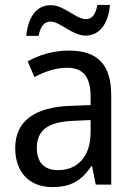

<svg xmlns="http://www.w3.org/2000/svg" viewBox="-20 -752 548 782"><path d="M87 -606H137C145 -644 159 -664 186 -664C225 -664 275 -607 328 -607C385 -607 421 -654 428 -732H377C369 -695 357 -674 330 -674C289 -674 242 -731 187 -731C126 -731 94 -679 87 -606ZM261 -546C197 -546 138 -528 93 -502L120 -438C162 -460 206 -476 253 -476C316 -476 349 -443 349 -357V-324L269 -321C117 -316 42 -256 42 -149C42 -49 101 10 193 10C270 10 312 -17 352 -75H355L370 0H433V-364C433 -486 380 -546 261 -546ZM281 -260 349 -263V-213C349 -111 293 -59 216 -59C164 -59 130 -87 130 -149C130 -218 170 -256 281 -260Z"/></svg>

Font: Noto Sans Myanmar UI SemiCondensed
Style: Regular
Weight: 400
Width: 4
Designer: Monotype Design Team
Foundry: Monotype Imaging Inc.
Version: Version 2.103